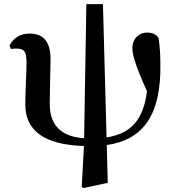

<svg xmlns="http://www.w3.org/2000/svg" viewBox="-20 -697 852 937"><path d="M387.7 220.7 378.9 214.8 389.6 15.6Q103.5 6.8 103.5 -186.5Q103.5 -223.6 106.4 -293.9Q109.4 -358.4 109.4 -388.7Q109.4 -431.6 99.6 -445.8Q89.8 -460 61.5 -460Q44.9 -460 33.2 -458L26.4 -475.6Q58.6 -533.2 125 -533.2Q226.6 -533.2 226.6 -409.2Q226.6 -372.1 224.6 -303.7Q222.7 -231.4 222.7 -190.4Q222.7 -33.2 390.6 -22.5L401.4 -676.8H482.4L500 -26.4Q590.8 -40 638.7 -95.7Q684.6 -149.4 697.3 -252Q626 -408.2 626 -460Q626 -497.1 648.4 -518.6Q668.9 -538.1 696.3 -538.1Q737.3 -538.1 753.9 -511.7Q762.7 -454.1 762.7 -383.8Q765.6 -200.2 700.2 -103.5Q635.7 -7.8 501 10.7L505.9 195.3Z"/></svg>

Font: Bpmf GenRyu Min B
Style: B
Weight: 700
Foundry: But Ko
Version: Version 1.320